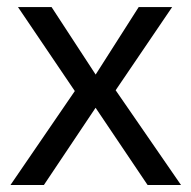

<svg xmlns="http://www.w3.org/2000/svg" viewBox="-20 -531 549 551"><path d="M10 0 194.7 -269.7 31.6 -510.7H128L254.5 -317L378 -510.7H474L311.9 -272L499.5 0H403.6L254.3 -221.7L105.9 0Z"/></svg>

Font: TikTok Sans Light
Style: Regular
Weight: 300
Version: Version 4.000